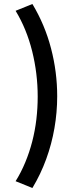

<svg xmlns="http://www.w3.org/2000/svg" viewBox="-20 -825 386 960"><path d="M142 115 58 81Q85.5 37 106.2 -13Q127 -63 141 -117Q155 -171 161.8 -228Q168.5 -285 168.5 -342Q168.5 -457.5 140.8 -569Q113 -680.5 58 -771L142 -805Q204.5 -701 235.2 -583Q266 -465 266 -344Q266 -263.5 252.2 -184.2Q238.5 -105 211 -29.5Q183.5 46 142 115Z"/></svg>

Font: Geologica EX
Style: Regular
Weight: 400
Designer: Sindre Bremnes, Frode Helland
Foundry: Monokrom Skriftforlag AS
Version: Version 1.010;gftools[0.9.28]